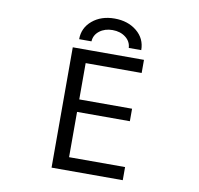

<svg xmlns="http://www.w3.org/2000/svg" viewBox="-98 -1049 1196 1154"><g transform="rotate(10 500.0 -472.0)"><path d="M291 -732.4H725.6V-652.3H383.8V-430.7H706.1V-354.5H383.8V-78.1H725.6V2H291ZM395.5 -787.1H320.3Q320.3 -856.4 374 -901.4Q427.7 -946.3 509.3 -946.3Q590.8 -946.3 645 -901.9Q699.2 -857.4 699.2 -787.1H623Q621.1 -826.2 588.9 -851.1Q556.6 -876 509.3 -876Q461.9 -876 429.7 -851.1Q397.5 -826.2 395.5 -787.1Z"/></g></svg>

Font: GenEi Gothic M Regular
Style: Regular
Weight: 400
Designer: o_tamon (Modified); [Source Han Sans]
Ryoko NISHIZUKA  (kana & ideographs); Paul D. Hunt (Latin, Greek & Cyrillic); Wenl
Version: Version 1.1a;Original Version 1.004